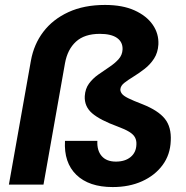

<svg xmlns="http://www.w3.org/2000/svg" viewBox="-20 -747 751 777"><path d="M436 10Q340 10 289 -39.5Q238 -89 243 -177H374Q372 -138 391.5 -115.5Q411 -93 449 -93Q486 -93 508.5 -111.5Q531 -130 532 -162Q533 -178 526.5 -190.5Q520 -203 503 -213.5Q486 -224 456 -235Q385 -261 353 -288.5Q321 -316 323 -358Q325 -388 340 -408.5Q355 -429 377.5 -445Q400 -461 422 -475.5Q444 -490 459.5 -507Q475 -524 476 -547Q477 -577 453.5 -593.5Q430 -610 384 -610Q322 -610 287.5 -578.5Q253 -547 243 -491L156 0H16L105 -501Q117 -568 155.5 -618.5Q194 -669 257 -698Q320 -727 405 -727Q476 -727 524.5 -705Q573 -683 598 -647Q623 -611 621 -567Q619 -534 603.5 -510Q588 -486 565.5 -468.5Q543 -451 521 -437.5Q499 -424 483.5 -412Q468 -400 467 -385Q467 -376 473.5 -367.5Q480 -359 499 -349.5Q518 -340 557 -325Q620 -300 647 -266.5Q674 -233 671 -177Q669 -121 638 -79Q607 -37 555 -13.5Q503 10 436 10Z"/></svg>

Font: DM Sans 28pt ExtraBold
Style: Italic
Weight: 800
Italic angle: -10°
Version: Version 4.004;gftools[0.9.30]